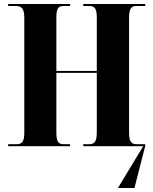

<svg xmlns="http://www.w3.org/2000/svg" viewBox="-20 -734 769 964"><path d="M21 0H332V-10H298C273 -10 263 -24 263 -68V-368H466V-72C466 -24 456 -10 428 -10H398V0H699L572 210H655L709 0V-10H665C639 -10 628 -24 628 -69V-645C628 -691 639 -704 665 -704H709V-714H398V-704H427C456 -704 466 -691 466 -645V-378H263V-647C263 -691 273 -704 298 -704H332V-714H21V-704H58C89 -704 102 -691 102 -644V-68C102 -24 91 -10 64 -10H21Z"/></svg>

Font: Noto Serif Display Condensed ExtraBold
Style: Regular
Weight: 800
Width: 3
Designer: Monotype Design Team
Foundry: Monotype Imaging Inc.
Version: Version 2.009